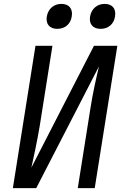

<svg xmlns="http://www.w3.org/2000/svg" viewBox="-20 -965 640 985"><path d="M496 -817C535 -817 564 -841 570 -880C577 -920 556 -945 517 -945C478 -945 449 -920 442 -880C436 -841 457 -817 496 -817ZM274 -817C313 -817 342 -841 348 -880C355 -920 334 -945 295 -945C256 -945 227 -920 220 -880C214 -841 235 -817 274 -817ZM46 0H166L488 -625C476 -576 455 -483 444 -410L379 0H466L582 -730H462L141 -105C152 -154 172 -247 184 -320L249 -730H162Z"/></svg>

Font: JetBrains Mono
Style: Italic
Weight: 400
Italic angle: -9°
Monospace: yes
Designer: Philipp Nurullin, Konstantin Bulenkov
Foundry: JetBrains
Version: Version 2.305